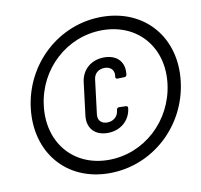

<svg xmlns="http://www.w3.org/2000/svg" viewBox="-80 -792 927 885"><g transform="rotate(-10 384.0 -350.0)"><path d="M363 8C565 8 734 -146 759 -351C784 -554 653 -708 451 -708C250 -708 82 -554 57 -351C32 -146 162 8 363 8ZM370 -53C204 -53 97 -182 118 -351C138 -519 277 -647 443 -647C610 -647 718 -519 697 -351C676 -182 537 -53 370 -53ZM387 -176C446 -176 492 -214 499 -271V-273C500 -279 496 -283 491 -283L458 -284C452 -284 448 -280 447 -274L446 -268C443 -242 421 -224 393 -224C365 -224 349 -242 352 -268L372 -430C375 -456 395 -474 424 -474C452 -474 469 -456 466 -430L465 -425C465 -419 468 -415 474 -415L507 -416C513 -416 517 -420 518 -426V-428C525 -485 490 -522 430 -522C370 -522 325 -484 318 -426L299 -273C292 -214 327 -176 387 -176Z"/></g></svg>

Font: Barlow Semi Condensed Medium
Style: Italic
Weight: 500
Width: 4
Italic angle: -7°
Designer: Jeremy Tribby
Foundry: Tribby Type
Version: Version 1.422;hotconv 1.0.109;makeotfexe 2.5.65596